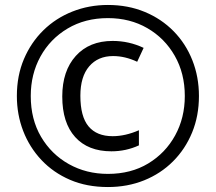

<svg xmlns="http://www.w3.org/2000/svg" viewBox="-20 -744 870 774"><path d="M415 10Q330 10 262.5 -19Q195 -48 147 -99Q99 -150 73.5 -216Q48 -282 48 -357Q48 -439 76.5 -506Q105 -573 155 -622Q205 -671 272 -697.5Q339 -724 415 -724Q496 -724 563.5 -696Q631 -668 680 -618Q729 -568 755.5 -501Q782 -434 782 -357Q782 -277 754.5 -210Q727 -143 677.5 -93.5Q628 -44 561 -17Q494 10 415 10ZM415 -43Q508 -43 577.5 -85Q647 -127 686 -198Q725 -269 725 -357Q725 -448 684.5 -519Q644 -590 574 -630.5Q504 -671 415 -671Q323 -671 252.5 -629Q182 -587 143 -516Q104 -445 104 -357Q104 -263 145.5 -192.5Q187 -122 257.5 -82.5Q328 -43 415 -43ZM429 -134Q335 -134 283 -191.5Q231 -249 231 -355Q231 -458 285.5 -518.5Q340 -579 434 -579Q500 -579 559 -551L533 -495Q484 -518 436 -518Q375 -518 339.5 -476.5Q304 -435 304 -358Q304 -274 337 -234.5Q370 -195 434 -195Q485 -195 540 -219V-158Q488 -134 429 -134Z"/></svg>

Font: Noto Sans ExtraCondensed
Style: Regular
Weight: 400
Width: 2
Designer: Monotype Design Team
Foundry: Monotype Imaging Inc.
Version: Version 2.013; ttfautohint (v1.8.4.7-5d5b)